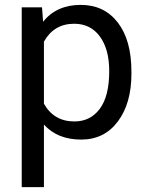

<svg xmlns="http://www.w3.org/2000/svg" viewBox="-20 -558 601 781"><path d="M514.6 -258.3Q514.6 -137.7 459.5 -64Q404.3 9.8 310.1 9.8Q213.9 9.8 158.7 -51.3V203.1H68.4V-528.3H150.9L155.3 -469.7Q210.4 -538.1 308.6 -538.1Q403.8 -538.1 459.2 -466.3Q514.6 -394.5 514.6 -266.6ZM424.3 -268.6Q424.3 -357.9 386.2 -409.7Q348.1 -461.4 281.7 -461.4Q199.7 -461.4 158.7 -388.7V-136.2Q199.2 -64 282.7 -64Q347.7 -64 386 -115.5Q424.3 -167 424.3 -268.6Z"/></svg>

Font: RobotoInd
Style: Regular
Weight: 400
Designer: Google
Version: Version 2.001101; 2014